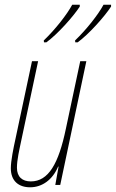

<svg xmlns="http://www.w3.org/2000/svg" viewBox="-20 -786 492 816"><path d="M299 -614 300 -606H310C357 -640 424 -715 452 -758V-766H420C398 -725 349 -662 299 -614ZM166 -614 167 -606H177C224 -640 291 -715 319 -758V-766H287C265 -725 216 -662 166 -614ZM108 10C160 10 204 -23 227 -78H229L215 0H236L347 -526H321L260 -239C229 -90 186 -15 111 -15C75 -15 52 -34 52 -73C52 -107 62 -148 70 -187L142 -526H116L46 -197C37 -156 26 -102 26 -71C26 -17 59 10 108 10Z"/></svg>

Font: Noto Sans ExtraCondensed Thin
Style: Italic
Weight: 100
Width: 2
Italic angle: -12°
Designer: Monotype Design Team
Foundry: Monotype Imaging Inc.
Version: Version 2.013